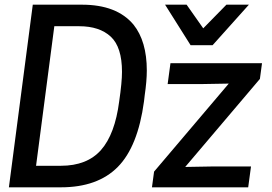

<svg xmlns="http://www.w3.org/2000/svg" viewBox="-20 -800 1162 820"><path d="M18 0ZM240 0H18L120 -780H330Q479 -780 550 -695Q607 -624 607 -499Q607 -454 598 -393L595 -367Q569 -174 483 -87Q397 0 240 0ZM240 -92Q352 -92 411.5 -159.5Q471 -227 489 -367Q501 -449 501 -493Q501 -599 453 -643.5Q405 -688 318 -688H212L134 -92ZM1040 0H629L638 -67L957 -443L843 -441H696L708 -530H1099L1090 -463L771 -87L885 -89H1052ZM1043 -607ZM888 -607H794L685 -780H777L848 -679L947 -780H1043Z"/></svg>

Font: Tanohe Sans Medium
Style: Italic
Weight: 500
Designer: Village Type and Design LLC & Cristiano Sobral
Foundry: Cooper Hewitt Smithsonian Design Museum
Version: Version 1.00;September 29, 2021;FontCreator 13.0.0.2655 64-b